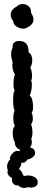

<svg xmlns="http://www.w3.org/2000/svg" viewBox="-20 -746 279 952"><path d="M95 -604Q76 -604 60 -616Q44 -628 46 -641Q33 -657 33 -673Q33 -685 41 -696Q49 -707 62 -713Q74 -726 93 -726Q110 -726 122.5 -714.5Q135 -703 134 -683Q146 -664 146 -649Q146 -626 118 -611Q108 -604 95 -604ZM167 159Q167 172 157 178Q147 184 133 184Q127 184 117 182Q110 186 100 186Q83 186 70 173Q58 175 48.5 167Q39 159 39 145Q39 139 40 136Q31 134 24 125Q17 116 17 107L19 99Q15 89 15 81Q15 69 19.5 59Q24 49 31 45Q27 40 31.5 29.5Q36 19 46 10.5Q56 2 67 2Q70 2 76 4Q77 1 81 -3Q69 -7 61 -16.5Q53 -26 54 -41Q49 -47 46 -60Q43 -73 43 -87Q43 -113 54 -121Q46 -134 46 -160Q46 -186 53 -198Q49 -202 47 -217Q45 -232 45 -250Q45 -267 47 -280.5Q49 -294 53 -298Q47 -304 47 -331Q47 -362 54 -376Q49 -384 45 -397Q41 -410 41 -421Q41 -431 43 -435Q35 -461 35 -477Q35 -494 43 -512Q41 -527 50 -535Q59 -543 76 -543Q122 -543 122 -487Q131 -481 135.5 -470.5Q140 -460 140 -447Q140 -426 130 -411Q134 -405 136.5 -393Q139 -381 139 -369Q139 -353 134 -347Q138 -342 138 -326Q138 -311 134.5 -294Q131 -277 127 -271Q135 -268 139.5 -252Q144 -236 144 -217Q144 -195 137 -188Q143 -173 143 -159Q143 -141 134 -129Q141 -112 141 -89Q141 -70 135 -58Q138 -49 138 -41Q138 -25 128 -15Q140 -13 147 -6Q154 2 154 12Q154 24 142 33.5Q130 43 115 45Q111 54 103 58.5Q95 63 86 60Q86 79 73 91Q81 96 87.5 106Q94 116 94 123Q101 125 102 127Q110 124 119 124Q135 124 148.5 130.5Q162 137 166 149Q167 153 167 159Z"/></svg>

Font: Pangolin
Style: Regular
Weight: 400
Designer: Kevin Burke
Foundry: Google, Inc.
Version: Version 1.101